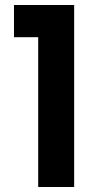

<svg xmlns="http://www.w3.org/2000/svg" viewBox="-20 -749 402 769"><path d="M133 -600H36V-729H277V0H133Z"/></svg>

Font: Poppins SemiBold
Style: Regular
Weight: 600
Designer: Ninad Kale (Devanagari), Jonny Pinhorn (Latin)
Foundry: Indian Type Foundry
Version: Version 3.002 2017